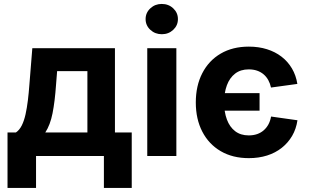

<svg xmlns="http://www.w3.org/2000/svg" viewBox="-20 -780 1543 960"><path d="M17.6 159.7V-117.7H59.6Q77.1 -129.4 88.9 -152.8Q100.6 -176.3 107.7 -208.3Q114.7 -240.2 119.4 -278.3Q124 -316.4 127 -357.4L141.6 -539.1H554.7V-117.7H638.7V159.7H499.5V0H160.2V159.7ZM206.5 -117.7H417V-424.3H265.6L260.3 -357.4Q254.4 -272.5 242.7 -213.6Q231 -154.8 206.5 -117.7Z M716.3 0V-539.1H861.8V0ZM789.1 -608.9Q755.4 -608.9 731.7 -630.9Q708 -652.8 708 -684.6Q708 -716.3 731.7 -738.3Q755.4 -760.3 788.6 -760.3Q822.8 -760.3 846.2 -738.3Q869.6 -716.3 869.6 -684.6Q869.6 -652.8 846.2 -630.9Q822.8 -608.9 789.1 -608.9Z M1224.1 10.7Q1143.1 10.7 1083.5 -24.2Q1023.9 -59.1 991.5 -121.8Q959 -184.6 959 -267.6Q959 -351.1 991.5 -414.1Q1023.9 -477.1 1083.5 -512Q1143.1 -546.9 1224.1 -546.9Q1273.4 -546.9 1314.7 -533.9Q1356 -521 1387.7 -496.6Q1419.4 -472.2 1439.7 -437.7Q1460 -403.3 1466.8 -360.4L1335 -342.3Q1330.6 -362.8 1321.3 -379.6Q1312 -396.5 1297.9 -408.4Q1283.7 -420.4 1265.1 -426.8Q1246.6 -433.1 1223.6 -433.1Q1183.1 -433.1 1155.8 -412.1Q1128.4 -391.1 1114.5 -353.8Q1100.6 -316.4 1100.6 -268.1Q1100.6 -219.7 1114.5 -182.4Q1128.4 -145 1155.8 -124Q1183.1 -103 1223.6 -103Q1247.1 -103 1265.9 -109.6Q1284.7 -116.2 1298.8 -128.7Q1313 -141.1 1322.3 -158.4Q1331.5 -175.8 1335.4 -197.3L1467.3 -178.7Q1460.9 -135.3 1440.7 -100.6Q1420.4 -65.9 1388.7 -40.8Q1356.9 -15.6 1315.2 -2.4Q1273.4 10.7 1224.1 10.7ZM1092.8 -226.6V-314.5H1277.8V-226.6Z"/></svg>

Font: Inter 18pt
Style: Bold
Weight: 700
Designer: Rasmus Andersson
Foundry: rsms
Version: Version 4.001;git-66647c0bb